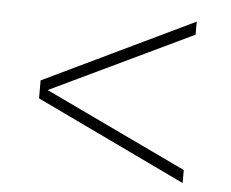

<svg xmlns="http://www.w3.org/2000/svg" viewBox="-45 -597 793 660"><g transform="rotate(5 352.0 -267.5)"><path d="M608 11V-34L118 -267L608 -501V-546L91 -298V-236Z"/></g></svg>

Font: Sprat Black
Style: Regular
Weight: 900
Designer: Ethan Nakache
Foundry: Collletttivo
Version: Version 2.000;Glyphs 3.2 (3217)